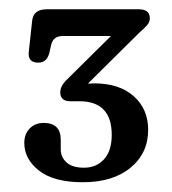

<svg xmlns="http://www.w3.org/2000/svg" viewBox="-20 -720 361 403"><path d="M291 -447.5Q291 -398.5 254 -368Q217 -337.5 154 -337.5Q93 -337.5 62 -361.8Q31 -386 31 -420Q31 -439 42.5 -450.5Q54 -462 71.5 -462Q107.5 -462 107.5 -426.5V-406.5Q107.5 -390 119.8 -379Q132 -368 156.5 -368Q182 -368 198.2 -385.5Q214.5 -403 214.5 -437Q214.5 -507.5 146.5 -507.5H127.5Q106.5 -507.5 106.5 -526.5Q106.5 -540 121.5 -554L213 -644.5H112.5Q92 -644.5 87.5 -626.5L83.5 -608.5Q78 -588.5 60.5 -588.5Q37.5 -588.5 40.5 -612L47.5 -676.5Q50 -700.5 78 -700.5H271.5Q294.5 -700.5 294.5 -681.5Q294.5 -674 288.8 -667.2Q283 -660.5 272.5 -651.5L164.5 -544.5Q171.5 -545 178 -545Q230.5 -545 260.8 -518Q291 -491 291 -447.5Z"/></svg>

Font: Fraunces 72pt S100
Style: Regular
Weight: 400
Version: Version 1.000; ttfautohint (v1.8.3)